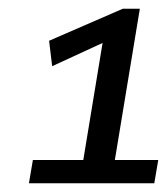

<svg xmlns="http://www.w3.org/2000/svg" viewBox="-20 -788 381 438"><path d="M46 -370 55 -423H170L214 -690L99 -637L92 -695L260 -768H299L242 -423H341L332 -370Z"/></svg>

Font: Georama Medium
Style: Italic
Weight: 500
Italic angle: -9°
Designer: Jean-Baptiste Levee
Foundry: Production Type
Version: Version 1.000